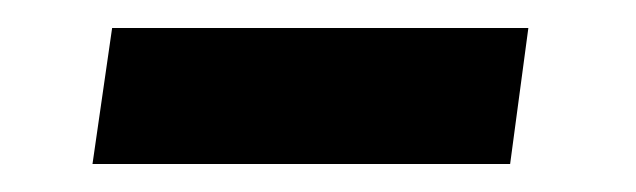

<svg xmlns="http://www.w3.org/2000/svg" viewBox="-20 -323 454 137"><path d="M344 -206H46L60 -303H357Z"/></svg>

Font: Ezarion
Style: Bold Italic
Weight: 700
Italic angle: -8°
Designer: Natanael Gama
Version: Version 1.001;PS 001.001;hotconv 1.0.70;makeotf.lib2.5.58329